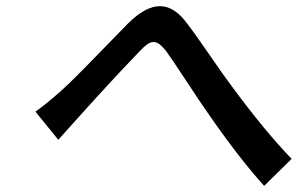

<svg xmlns="http://www.w3.org/2000/svg" viewBox="-20 -638 996 626"><path d="M95.5 -274.1Q128.2 -296.5 179.3 -342Q212 -370.7 298.3 -459.9Q384.6 -549 397 -561.1Q454.2 -617.9 501.4 -617.9Q543.3 -617.9 580.3 -573.9Q606.5 -541.5 660.9 -462.4Q715.2 -383.2 736.9 -355.1Q844.1 -209.9 930.8 -120L841.3 -32Q762.1 -119 661.6 -263.8Q637.1 -298.3 587.9 -373.2Q538.7 -448.2 520.6 -473Q508.2 -487.9 498.9 -494.5Q489.7 -501.1 480.1 -501.1Q470.5 -501.1 459.9 -493.4Q449.2 -485.8 434.7 -470.2Q418.3 -453.1 400.2 -434.1Q382.1 -415.1 368.3 -400.4Q354.4 -385.7 333.6 -362.9Q312.9 -340.2 302 -328.5Q291.2 -316.8 267.6 -290.7Q244 -264.6 236.2 -255.9Q228.3 -247.2 201.9 -217.7Q175.4 -188.2 170.1 -182.2Z"/></svg>

Font: Karasuma Gothic
Style: Medium Italic
Weight: 500
Italic angle: 9.39998°
Designer: Rasmus Andersson / Ryoko Nishizuka
Foundry: Genbu
Version: Version 1.00